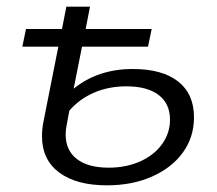

<svg xmlns="http://www.w3.org/2000/svg" viewBox="-20 -546 651 576"><path d="M562 -194Q562 -135 529 -89Q496 -43 436.5 -16.5Q377 10 301 10Q209 10 157.5 -28.5Q106 -67 106 -137Q106 -159 110 -179L155 -406H47L58 -459H166L179 -526H250L237 -459H435L424 -406H226L201 -280Q274 -339 378 -339Q467 -339 514.5 -301.5Q562 -264 562 -194ZM490 -187Q490 -235 456 -261Q422 -287 359 -287Q306 -287 262 -268Q218 -249 188 -214L180 -171Q177 -156 177 -142Q177 -95 210.5 -69Q244 -43 306 -43Q359 -43 401 -62Q443 -81 466.5 -114Q490 -147 490 -187Z"/></svg>

Font: Montserrat Alternates
Style: Italic
Weight: 400
Italic angle: -11.3°
Designer: Julieta Ulanovsky
Foundry: Julieta Ulanovsky
Version: Version 7.200